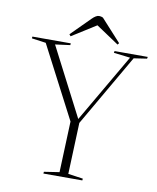

<svg xmlns="http://www.w3.org/2000/svg" viewBox="-97 -980 864 1054"><g transform="rotate(10 335.5 -452.5)"><path d="M354 -329H355L576 -709L484 -720L486 -730H671L669 -720L596 -709L364 -308L353 -22L436 -10L435 0H218L219 -10L304 -23L315 -307L106 -709L27 -720L28 -730H242L241 -720L158 -709ZM503 -777 496 -768 369 -853 234 -768 226 -778 330 -882Q353 -905 369 -905Q381 -905 391 -900Z"/></g></svg>

Font: Literata 72pt ExtraLight
Style: Italic
Weight: 200
Italic angle: -2°
Designer: Latin by Veronika Burian and Jose Scaglione. Greek by Irene Vlachou. Cyrillic by Vera Evstafieva
Foundry: TypeTogether
Version: Version 3.002